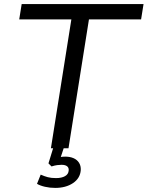

<svg xmlns="http://www.w3.org/2000/svg" viewBox="-20 -725 722 939"><path d="M229 0 329 -630H74L86 -705H682L670 -630H415L315 0ZM250 194Q224 194 200 188.5Q176 183 161 174L179 129Q197 137 213.5 141.5Q230 146 254 146Q281 146 298 136.5Q315 127 316 108Q317 95 308 88Q299 81 281 81Q271 81 259.5 82.5Q248 84 232 89L217 74L246 -20H298L273 56L250 49Q262 45 275 43Q288 41 299 41Q322 41 339.5 48.5Q357 56 366.5 71Q376 86 375 107Q372 147 337 170.5Q302 194 250 194Z"/></svg>

Font: Nunito Sans 10pt
Style: Italic
Weight: 400
Italic angle: -9°
Designer: Vernon Adams
Foundry: Vernon Adams
Version: Version 3.101;gftools[0.9.27]